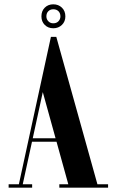

<svg xmlns="http://www.w3.org/2000/svg" viewBox="-20 -870 541 890"><path d="M172 -466 225 -699H241L436 0H301ZM216 -699H234L82 0H64ZM429 -16H481V0H433ZM255 -16H303V0H255ZM76 -16H129V0H76ZM20 -16H70L64 0H20ZM120 -229H298L295 -213H118ZM172 -794Q172 -819 187.5 -834.5Q203 -850 227 -850Q251 -850 267 -834.5Q283 -819 283 -794Q283 -770 267 -754.5Q251 -739 227 -739Q203 -739 187.5 -754.5Q172 -770 172 -794ZM195 -794Q195 -781 204 -771.5Q213 -762 227 -762Q242 -762 251 -771.5Q260 -781 260 -794Q260 -809 251 -818Q242 -827 227 -827Q213 -827 204 -818Q195 -809 195 -794Z"/></svg>

Font: Emberly Black
Style: Regular
Weight: 900
Designer: Rajesh Rajput
Foundry: Rajesh Rajput
Version: Version 1.000